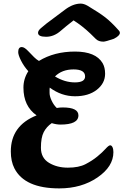

<svg xmlns="http://www.w3.org/2000/svg" viewBox="-20 -1042 685 1065"><path d="M328 -446Q415 -446 415 -402Q415 -351 315 -351Q293 -351 267 -359Q238 -339 222.5 -309Q207 -279 207 -222.5Q207 -166 251.5 -139Q296 -112 356.5 -112Q417 -112 454.5 -131.5Q492 -151 520 -174Q548 -197 565.5 -216.5Q583 -236 591 -236Q599 -236 604 -225.5Q609 -215 609 -198Q609 -118 520.5 -57.5Q432 3 309 3Q117 3 60 -108Q40 -147 40 -202Q40 -345 183 -402Q110 -453 110 -556Q110 -605 137 -647Q112 -675 96.5 -706Q81 -737 81 -753Q81 -781 101 -781Q115 -781 135.5 -759.5Q156 -738 169 -725Q182 -712 196 -704Q281 -756 396 -756Q511 -756 549 -692Q563 -668 563 -633Q563 -580 517 -544Q471 -508 396 -508Q321 -508 256 -556Q255 -552 255 -548V-526Q255 -508 266.5 -483.5Q278 -459 295 -443Q310 -446 328 -446ZM191 -860Q191 -872 206.5 -885.5Q222 -899 238.5 -912Q255 -925 272 -937Q317 -970 340 -988Q385 -1022 428 -1022Q445 -1022 466 -1010Q533 -970 565.5 -944.5Q598 -919 639 -873Q645 -867 645 -860Q645 -844 612 -827Q565 -811 554 -811H553Q527 -811 512 -825.5Q497 -840 482 -855Q437 -898 388 -929Q342 -893 318 -872Q280 -838 235.5 -838Q191 -838 191 -860ZM452 -618Q452 -657 388 -657Q324 -657 285 -618Q339 -585 395.5 -585Q452 -585 452 -618Z"/></svg>

Font: Leckerli One
Style: Regular
Weight: 400
Version: Version 1.001